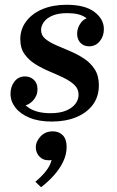

<svg xmlns="http://www.w3.org/2000/svg" viewBox="-20 -499 490 804"><path d="M197 10Q142 10 103.5 -6Q65 -22 44.5 -48.5Q24 -75 24 -106Q24 -136 40.5 -157.5Q57 -179 85 -179Q106 -179 121.5 -165Q137 -151 137 -125Q137 -98 118 -77.5Q99 -57 76 -57Q59 -57 49.5 -67.5Q40 -78 40 -93H70Q70 -67 103 -46Q136 -25 192 -25Q231 -25 257 -36Q283 -47 296 -64.5Q309 -82 309 -102Q309 -127 291.5 -143.5Q274 -160 246 -173.5Q218 -187 187 -200Q156 -213 128.5 -230Q101 -247 83 -272Q65 -297 65 -335Q65 -377 90 -410Q115 -443 158.5 -461Q202 -479 259 -479Q336 -479 375.5 -449Q415 -419 415 -377Q415 -347 397.5 -326Q380 -305 353 -305Q331 -305 317 -319.5Q303 -334 303 -358Q303 -383 319 -404Q335 -425 360 -425Q378 -425 385.5 -413.5Q393 -402 393 -384H365Q365 -407 338.5 -425.5Q312 -444 262 -444Q224 -444 199.5 -433.5Q175 -423 163.5 -406.5Q152 -390 152 -374Q152 -351 169.5 -336.5Q187 -322 214.5 -310Q242 -298 273 -285Q304 -272 331.5 -254Q359 -236 376.5 -209Q394 -182 394 -142Q394 -94 368.5 -60Q343 -26 298.5 -8Q254 10 197 10ZM201 51Q227 51 243 67.5Q259 84 259 116Q259 148 244.5 178Q230 208 206 235Q182 262 152 285L128 262Q156 239 173.5 216Q191 193 196 171Q192 172 189 172Q186 172 182 172Q159 172 144.5 156Q130 140 130 118Q130 93 150 72Q170 51 201 51Z"/></svg>

Font: Brygada 1918 SemiBold
Style: Italic
Weight: 600
Italic angle: -8°
Designer: Mateusz Machalski | Borys Kosmynka | Przemek Hoffer
Foundry: NIEPODLEGLA 2018
Version: Version 3.006